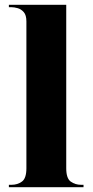

<svg xmlns="http://www.w3.org/2000/svg" viewBox="-20 -780 386 800"><path d="M17 0V-10H28Q53 -10 71.5 -23.5Q90 -37 90 -79V-691Q90 -717 79 -729.5Q68 -742 53.5 -746Q39 -750 28 -750H17V-760H256V-79Q256 -37 274.5 -23.5Q293 -10 318 -10H328V0Z"/></svg>

Font: Noto Serif Display SemiCondensed ExtraBold
Style: Regular
Weight: 800
Width: 4
Designer: Monotype Design Team
Foundry: Monotype Imaging Inc.
Version: Version 2.009